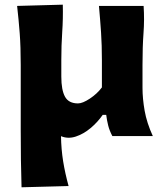

<svg xmlns="http://www.w3.org/2000/svg" viewBox="-20 -586 699 827"><path d="M72.8 220.7Q70.8 161.1 70.1 101.8Q69.3 42.5 69.3 -26.9V-306.2Q69.3 -384.8 64.9 -442.6Q60.5 -500.5 53.7 -560.5L250.5 -565.9Q252 -505.9 248 -448.2Q244.1 -390.6 244.1 -328.1V-256.3Q244.1 -198.2 260 -169.4Q275.9 -140.6 315.9 -140.6Q335.9 -140.6 367.2 -161.4Q398.4 -182.1 418.9 -209.5V-328.1Q418.9 -390.6 415.3 -445.6Q411.6 -500.5 406.2 -560.5H598.6Q602.5 -501 598.1 -442.9Q593.8 -384.8 593.8 -306.2V-207.5Q593.8 -161.6 603 -109.1Q612.3 -56.6 638.2 0H463.9Q451.7 -22.9 446 -45.4Q440.4 -67.9 437.5 -91.3H422.4Q400.9 -60.1 370.4 -34.4Q339.8 -8.8 306.4 2.2Q272.9 13.2 242.7 0.5Q243.7 57.6 252 108.9Q260.3 160.2 275.4 215.3Z"/></svg>

Font: Pinar-DS1-FD Bold
Style: Regular
Weight: 700
Designer: Amin Abedi
Version: Version 2.000